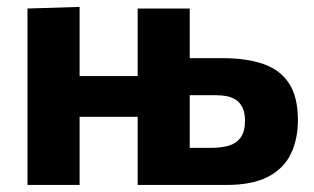

<svg xmlns="http://www.w3.org/2000/svg" viewBox="-20 -523 889 543"><path d="M57.7 0Q57.7 -53.7 57.7 -103.8Q57.7 -153.8 57.7 -216.1V-266.1Q57.7 -315.6 57.7 -354.7Q57.7 -393.9 57.7 -428.6Q57.7 -463.3 57.7 -498.9L205.1 -503.5Q205.1 -467.4 205.1 -432.1Q205.1 -396.7 205.1 -356.7Q205.1 -316.7 205.1 -266.1V-216.1Q205.1 -153.8 205.1 -103.8Q205.1 -53.7 205.1 0ZM146.7 -192.6V-307.8H429.8V-192.6ZM369.3 0Q369.3 -53.7 369.3 -103.8Q369.3 -153.8 369.3 -216.1V-266.1Q369.3 -315.6 369.3 -354.7Q369.3 -393.9 369.3 -428.6Q369.3 -463.3 369.3 -498.9H516.6Q516.6 -450.8 516.6 -405Q516.6 -359.2 516.6 -306.8Q516.6 -251.4 516.6 -203.7Q516.6 -156 516.6 -104.9H579.3Q605.5 -104.9 626.8 -111Q648.2 -117.2 660.5 -133.9Q672.9 -150.7 672.9 -181.7Q672.9 -204 666.1 -218.2Q659.3 -232.4 648 -240.1Q636.6 -247.8 622.2 -250.8Q607.9 -253.7 592.5 -253.7H497.7L462.1 -358.5Q490.2 -358.5 532.1 -358.5Q573.9 -358.5 610.2 -358.5Q678.4 -358.5 725.8 -341.6Q773.2 -324.8 797.8 -286.6Q822.5 -248.3 822.5 -183.9Q822.5 -128.9 802.4 -87.5Q782.3 -46.1 738.1 -23.1Q694 0 621.3 0Q544.1 0 480.7 0Q417.4 0 369.3 0Z"/></svg>

Font: Commissioner Thin
Style: Regular
Weight: 100
Designer: Kostas Bartsokas
Foundry: Kostas Bartsokas
Version: Version 1.001;gftools[0.9.23]